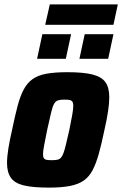

<svg xmlns="http://www.w3.org/2000/svg" viewBox="-20 -847 557 875"><path d="M203 8Q130 8 88.5 -2Q47 -12 29.5 -37Q12 -62 12 -104Q12 -132 18 -169.5Q24 -207 35 -255Q48 -318 60 -363.5Q72 -409 88 -439Q104 -469 128.5 -486.5Q153 -504 191.5 -511Q230 -518 287 -518Q360 -518 401.5 -507.5Q443 -497 460.5 -472.5Q478 -448 478 -404Q478 -377 472.5 -340Q467 -303 456 -255Q443 -192 430.5 -147Q418 -102 402 -71.5Q386 -41 361.5 -24Q337 -7 298.5 0.5Q260 8 203 8ZM216 -117Q231 -117 241 -119Q251 -121 257.5 -128Q264 -135 269.5 -150Q275 -165 281 -190.5Q287 -216 296 -255Q305 -299 309.5 -325Q314 -351 314 -366Q314 -378 309.5 -384Q305 -390 296.5 -391.5Q288 -393 273 -393Q255 -393 244 -389.5Q233 -386 226 -373Q219 -360 212.5 -332Q206 -304 195 -255Q186 -210 181 -184Q176 -158 176 -144Q176 -132 180 -126Q184 -120 193 -118.5Q202 -117 216 -117ZM342 -579 366 -691H497L473 -579ZM149 -579 173 -691H304L280 -579ZM186 -734 207 -827H517L497 -734Z"/></svg>

Font: Saira SemiCondensed ExtraBold
Style: Italic
Weight: 800
Width: 4
Italic angle: -12°
Designer: Hector Gatti with collaboration of the Omnibus-Type team
Foundry: Omnibus-Type
Version: Version 1.101